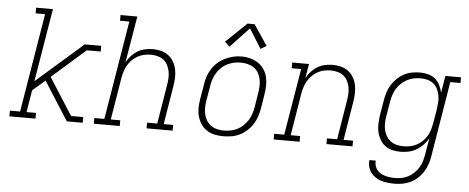

<svg xmlns="http://www.w3.org/2000/svg" viewBox="-58 -903 3117 1276"><g transform="rotate(5 1500.0 -264.5)"><path d="M22 0V-38H90L199 -697H136V-735H248L167 -247L479 -520H589V-482H496L272 -285L430 -38H511V0H405L269 -213L241 -258L157 -185L133 -38H196V0Z M585 0V-38H652L761 -697H699V-735H811L759 -425Q772 -449 791 -469.5Q810 -490 833 -503.5Q856 -517 882 -522.5Q908 -528 934 -528Q962 -528 989 -521Q1016 -514 1037.5 -497.5Q1059 -481 1072.5 -457.5Q1086 -434 1091.5 -407Q1097 -380 1096 -351.5Q1095 -323 1090 -294L1048 -38H1111V0H937V-38H1005L1048 -301Q1052 -324 1053 -347Q1054 -370 1049.5 -391.5Q1045 -413 1035 -432.5Q1025 -452 1008 -465Q991 -478 969 -484Q947 -490 924 -490Q902 -490 880 -485.5Q858 -481 838 -470.5Q818 -460 801 -443.5Q784 -427 772 -407.5Q760 -388 753 -366.5Q746 -345 742 -323L695 -38H758V0Z M1448 8Q1419 8 1390.5 2Q1362 -4 1338.5 -19.5Q1315 -35 1299.5 -58.5Q1284 -82 1276.5 -109Q1269 -136 1269.5 -166Q1270 -196 1275 -226L1292 -326Q1296 -353 1305 -379.5Q1314 -406 1330 -430.5Q1346 -455 1368.5 -474.5Q1391 -494 1417 -506Q1443 -518 1470 -524.5Q1497 -531 1525 -531Q1554 -531 1582.5 -523.5Q1611 -516 1634.5 -500.5Q1658 -485 1674 -462Q1690 -439 1697 -411.5Q1704 -384 1703.5 -354Q1703 -324 1698 -294L1682 -194Q1677 -167 1668 -140.5Q1659 -114 1643 -89.5Q1627 -65 1605 -45.5Q1583 -26 1557 -13.5Q1531 -1 1503 3.5Q1475 8 1448 8ZM1449 -30Q1472 -30 1495 -34.5Q1518 -39 1539 -49.5Q1560 -60 1578 -77Q1596 -94 1608.5 -114Q1621 -134 1628.5 -156Q1636 -178 1640 -201L1656 -301Q1660 -324 1660.5 -348Q1661 -372 1656 -394Q1651 -416 1639.5 -435Q1628 -454 1609.5 -466.5Q1591 -479 1568.5 -484.5Q1546 -490 1522 -490Q1499 -490 1476.5 -485Q1454 -480 1433 -469.5Q1412 -459 1394.5 -442.5Q1377 -426 1364.5 -405.5Q1352 -385 1344.5 -363.5Q1337 -342 1334 -319L1317 -219Q1313 -196 1312.5 -172.5Q1312 -149 1317 -127Q1322 -105 1333.5 -86Q1345 -67 1363 -54Q1381 -41 1403.5 -35.5Q1426 -30 1449 -30ZM1439 -589 1406 -619 1545 -752H1592L1684 -615L1645 -592L1564 -722Z M1785 0V-38H1852L1926 -482H1863V-520H1975L1959 -425Q1972 -449 1991 -469.5Q2010 -490 2033 -503.5Q2056 -517 2082 -522.5Q2108 -528 2134 -528Q2162 -528 2189 -521Q2216 -514 2237.5 -497.5Q2259 -481 2272.5 -457.5Q2286 -434 2291.5 -407Q2297 -380 2296 -351.5Q2295 -323 2290 -294L2248 -38H2311V0H2137V-38H2205L2248 -301Q2252 -324 2253 -347Q2254 -370 2249.5 -391.5Q2245 -413 2235 -432.5Q2225 -452 2208 -465Q2191 -478 2169 -484Q2147 -490 2124 -490Q2102 -490 2080 -485.5Q2058 -481 2038 -470.5Q2018 -460 2001 -443.5Q1984 -427 1972 -407.5Q1960 -388 1953 -366.5Q1946 -345 1942 -323L1895 -38H1958V0Z M2611 223Q2588 223 2565 220.5Q2542 218 2521.5 211.5Q2501 205 2482.5 193Q2464 181 2451.5 164Q2439 147 2433.5 125Q2428 103 2431 81H2473Q2471 98 2475.5 114Q2480 130 2490 142.5Q2500 155 2514 163.5Q2528 172 2544 176.5Q2560 181 2577 183Q2594 185 2611 185Q2633 185 2655.5 180.5Q2678 176 2698.5 165Q2719 154 2736.5 137Q2754 120 2766.5 100Q2779 80 2785.5 58.5Q2792 37 2796 14L2815 -98Q2801 -73 2780.5 -52Q2760 -31 2735.5 -17Q2711 -3 2683.5 2.5Q2656 8 2629 8Q2629 8 2629 8Q2629 8 2629 8Q2601 8 2574 1Q2547 -6 2526 -22.5Q2505 -39 2492 -63Q2479 -87 2473.5 -113.5Q2468 -140 2469.5 -168.5Q2471 -197 2475 -226L2492 -326Q2496 -352 2504.5 -378Q2513 -404 2528 -428Q2543 -452 2564 -472Q2585 -492 2610 -505Q2635 -518 2662 -523Q2689 -528 2716 -528Q2744 -528 2770.5 -521Q2797 -514 2817 -497Q2837 -480 2849 -456Q2861 -432 2866 -406L2885 -520H2989V-482H2921L2838 21Q2834 47 2825 73.5Q2816 100 2801 124Q2786 148 2764.5 168Q2743 188 2717.5 200.5Q2692 213 2664.5 218Q2637 223 2611 223ZM2649 -30Q2670 -30 2692.5 -34.5Q2715 -39 2735 -49.5Q2755 -60 2772.5 -76.5Q2790 -93 2802 -112.5Q2814 -132 2820.5 -153.5Q2827 -175 2831 -197L2848 -297Q2851 -320 2852.5 -343.5Q2854 -367 2849.5 -389Q2845 -411 2835 -431Q2825 -451 2808 -464.5Q2791 -478 2769 -484Q2747 -490 2723 -490Q2700 -490 2677.5 -485.5Q2655 -481 2634 -470Q2613 -459 2595 -442.5Q2577 -426 2564.5 -406Q2552 -386 2545 -364Q2538 -342 2534 -319L2517 -219Q2513 -196 2512.5 -172.5Q2512 -149 2517 -127Q2522 -105 2533.5 -86Q2545 -67 2562.5 -54Q2580 -41 2602.5 -35.5Q2625 -30 2649 -30Z"/></g></svg>

Font: Iosevka Etoile XLtObl
Style: Regular
Weight: 200
Italic angle: -9°
Designer: Belleve Invis
Foundry: Belleve Invis
Version: Version 15.5.2; ttfautohint (v1.8.4)